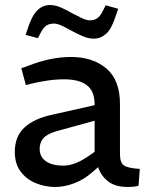

<svg xmlns="http://www.w3.org/2000/svg" viewBox="-20 -738 586 765"><path d="M200 7Q160 7 123 -8Q86 -23 62.5 -54Q39 -85 39 -133Q39 -195 78 -230.5Q117 -266 188 -281L357 -319V-322Q357 -375 326 -398.5Q295 -422 236 -422Q203 -422 169 -417Q135 -412 107 -405L83 -399L65 -466L90 -475Q136 -493 178.5 -502Q221 -511 263 -511Q350 -511 404 -465Q458 -419 458 -324V-123Q458 -91 473 -79.5Q488 -68 537 -65L532 2Q522 5 510.5 6Q499 7 490 7Q439 7 410.5 -15.5Q382 -38 371 -72L348 -52Q314 -22 275 -7.5Q236 7 200 7ZM232 -78Q255 -78 280 -87.5Q305 -97 331 -115L357 -133V-257L204 -215Q167 -204 152.5 -187Q138 -170 138 -145Q138 -113 163 -95.5Q188 -78 232 -78ZM131 -586 82 -599 89 -620Q106 -674 128 -696Q150 -718 179 -718Q200 -718 223 -708Q246 -698 270 -684Q290 -674 307 -665.5Q324 -657 338 -657Q355 -657 367 -665Q379 -673 389 -693L401 -717L451 -703L443 -680Q425 -623 403 -603.5Q381 -584 354 -584Q332 -584 309 -594Q286 -604 262 -617Q243 -628 225.5 -636Q208 -644 195 -644Q178 -644 166 -637Q154 -630 143 -609Z"/></svg>

Font: REM
Style: Regular
Weight: 400
Designer: Octavio Pardo
Foundry: Ashler Design
Version: Version 1.005;gftools[0.9.28]